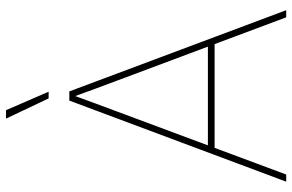

<svg xmlns="http://www.w3.org/2000/svg" viewBox="-188 -792 980 644"><g transform="rotate(-90 302.0 -470.0)"><path d="M14.6 0 286.6 -727.5H317.4L589.8 0H565.9L355 -563.5Q340.3 -602.5 325.9 -641.6Q311.5 -680.7 297.4 -719.7H306.2Q292 -680.7 277.6 -641.6Q263.2 -602.5 248.5 -563.5L38.6 0ZM122.6 -240.2V-262.7H482.4V-240.2ZM293.9 -796.9 226.1 -939.9H254.4L316.4 -796.9Z"/></g></svg>

Font: Inter 28pt Thin
Style: Regular
Weight: 250
Designer: Rasmus Andersson
Foundry: rsms
Version: Version 4.001;git-66647c0bb